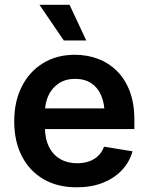

<svg xmlns="http://www.w3.org/2000/svg" viewBox="-20 -779 625 810"><path d="M303.7 11.2Q222.2 11.2 163.1 -23.4Q104 -58.1 72 -120.6Q40 -183.1 40 -267.1Q40 -350.6 71.8 -413.6Q103.5 -476.6 161.1 -512.2Q218.8 -547.9 295.9 -547.9Q348.1 -547.9 393.6 -530.8Q439 -513.7 473.4 -479.5Q507.8 -445.3 527.3 -394Q546.9 -342.8 546.9 -273.4V-234.4H98.1V-321.8H481.9L421.4 -296.9Q421.4 -341.8 407.2 -375.5Q393.1 -409.2 365.2 -427.7Q337.4 -446.3 297.4 -446.3Q256.8 -446.3 228.3 -427.5Q199.7 -408.7 184.6 -376.5Q169.4 -344.2 169.4 -303.7V-244.1Q169.4 -194.8 186.3 -160.4Q203.1 -126 233.9 -108.2Q264.6 -90.3 305.7 -90.3Q333.5 -90.3 356.2 -98.4Q378.9 -106.4 394.8 -122.1Q410.6 -137.7 418.9 -160.2L539.1 -140.6Q526.4 -95.2 494.1 -61Q461.9 -26.9 413.6 -7.8Q365.2 11.2 303.7 11.2ZM249 -608.4 146.5 -758.8H273.4L343.8 -608.4Z"/></svg>

Font: V-Inter
Style: SemiBold-600
Weight: 600
Designer: Rasmus Andersson
Foundry: rsms
Version: Version 4.000;git-4146feb